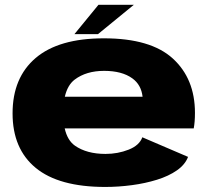

<svg xmlns="http://www.w3.org/2000/svg" viewBox="-20 -752 856 779"><path d="M407 6.5Q219 6.5 125 -70.8Q31 -148 31 -292Q31 -437 124.8 -516.8Q218.5 -596.5 401.5 -596.5Q591.5 -596.5 681.2 -514.5Q771 -432.5 771 -294Q771 -257 766 -231H242.5Q253.5 -182.5 284 -161Q332 -127.5 408 -127.5Q458 -127.5 501.8 -144.8Q545.5 -162 557.5 -195L743 -115.5Q731 -84 697.8 -60.8Q664.5 -37.5 617 -22.8Q569.5 -8 515.2 -0.8Q461 6.5 407 6.5ZM243 -359.5H558.5Q553 -408 517 -434Q475 -464.5 402.5 -464.5Q330 -464.5 283 -429Q254 -407 243 -359.5ZM282 -613.5 379.5 -732.5H523L377.5 -613.5Z"/></svg>

Font: Anybody ExtraExpanded ExtraBold
Style: Regular
Weight: 800
Width: 8
Designer: Tyler Finck
Foundry: Etcetera Type Company
Version: Version 1.010; ttfautohint (v1.8.3) -l 8 -r 50 -G 200 -x 14 